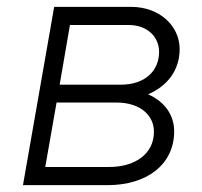

<svg xmlns="http://www.w3.org/2000/svg" viewBox="-20 -540 589 560"><path d="M47 0H294C408 0 488 -60 488 -157C488 -204 461 -243 412 -265C468 -289 504 -335 504 -397C504 -463 447 -520 362 -520H138ZM112 -53 145 -241H319C391 -241 429 -202 429 -156C429 -89 371 -53 299 -53ZM154 -293 184 -467H356C411 -467 444 -431 444 -389C444 -334 404 -293 332 -293Z"/></svg>

Font: Fixel Display 20240404 Light
Style: Italic
Weight: 300
Italic angle: -10°
Designer: AlfaBravo + MacPaw
Foundry: Kyrylo Tkachov, Marchela Mozhyna, Serhii Makarenko, Maria Weinstein, Zakhar Kryvoshyya
Version: Version 1.211;Glyphs 3.2 (3225)